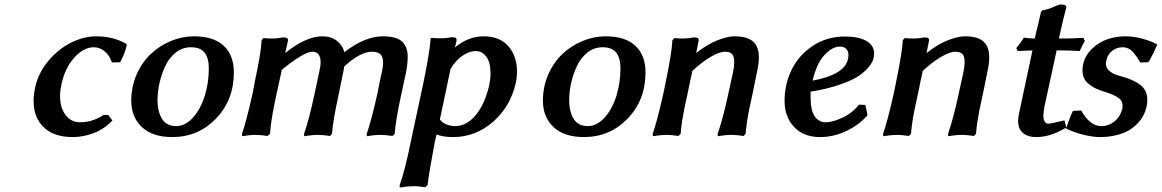

<svg xmlns="http://www.w3.org/2000/svg" viewBox="-20 -602 5185 857"><path d="M398.9 -391.1Q353 -391.1 311 -344.2Q269 -297.4 253.9 -223.1Q248 -196.3 248 -174.8Q248 -120.6 272.9 -88.4Q297.9 -56.2 336.9 -56.2Q393.1 -56.2 441.9 -88.9H462.9L481.9 -64Q445.8 -26.4 399.2 -8.3Q352.5 9.8 304.2 9.8Q221.2 9.8 175.5 -33.7Q129.9 -77.1 129.9 -151.9Q129.9 -181.6 137.2 -212.9Q151.9 -278.8 197 -331.8Q242.2 -384.8 298.6 -412.4Q355 -439.9 409.2 -439.9Q485.8 -439.9 544.9 -405.8L545.9 -401.9Q538.6 -364.7 516.1 -324.2L480 -323.2Q468.3 -356 446.5 -373.5Q424.8 -391.1 398.9 -391.1Z M846.2 -439.9Q933.6 -439.9 978.8 -397.5Q1023.9 -355 1023.9 -278.8Q1023.9 -156.2 944.6 -73.2Q865.2 9.8 749 9.8Q660.6 9.8 613.3 -34.9Q565.9 -79.6 565.9 -152.8Q565.9 -214.8 589.6 -269Q613.3 -323.2 652.3 -360.4Q691.4 -397.5 742.2 -418.7Q793 -439.9 846.2 -439.9ZM832 -391.1Q794.9 -391.1 765.1 -367.9Q735.4 -344.7 718.3 -308.3Q701.2 -272 692.1 -232.2Q683.1 -192.4 683.1 -154.8Q683.1 -105 702.9 -72Q722.7 -39.1 766.1 -39.1Q806.6 -39.1 840.8 -76.7Q875 -114.3 893.6 -173.3Q912.1 -232.4 912.1 -296.9Q912.1 -342.8 893.3 -366.9Q874.5 -391.1 832 -391.1Z M1265.1 -418.9 1252.9 -365.2Q1345.7 -439.9 1418.9 -439.9Q1457.5 -439.9 1483.4 -419.9Q1509.3 -399.9 1517.1 -369.1Q1608.9 -439.9 1688 -439.9Q1749.5 -439.9 1774.7 -416.5Q1799.8 -393.1 1799.8 -348.1Q1799.8 -315.9 1792 -277.8L1771 -180.2Q1746.6 -68.8 1741.7 -4.9L1731.9 4.9Q1698.7 0 1678.7 0Q1651.9 0 1617.7 5.9L1616.7 -3.9Q1637.2 -63 1664.1 -182.1Q1667.5 -202.1 1675.8 -241.2Q1684.1 -280.3 1686 -289.1Q1689.9 -306.6 1689.9 -321.8Q1689.9 -348.6 1677.7 -359.9Q1665.5 -371.1 1640.1 -371.1Q1585.9 -371.1 1510.7 -299.8L1516.1 -304.2Q1515.1 -292 1511.7 -278.8Q1493.7 -191.9 1491.7 -180.2Q1466.3 -65.4 1461.9 -4.9L1453.1 4.9Q1419.9 0 1399.9 0Q1373.5 0 1337.9 5.9L1336.9 -3.9Q1359.4 -67.4 1383.8 -182.1Q1387.2 -200.2 1395.3 -236.1Q1403.3 -272 1406.7 -290Q1411.1 -309.6 1411.1 -323.2Q1411.1 -371.1 1374 -371.1Q1354 -371.1 1315.2 -346.9Q1276.4 -322.8 1232.9 -286.1L1237.8 -289.1Q1233.9 -271 1225.8 -234.6Q1217.8 -198.2 1213.9 -180.2Q1189.9 -72.3 1185.1 -4.9L1174.8 4.9Q1141.6 0 1122.1 0Q1095.2 0 1061 5.9L1060.1 -3.9Q1079.1 -59.1 1106.9 -182.1Q1108.4 -189.5 1111.8 -207.3Q1115.2 -225.1 1116.7 -234.9Q1145 -364.3 1147.9 -422.9L1155.8 -432.1Q1205.1 -426.8 1242.7 -435.1Q1257.3 -435.1 1262 -431.4Q1266.6 -427.7 1265.1 -418.9Z M1990.7 -293 1943.4 -68.8 1941.4 -71.8Q1951.2 -55.7 1971.2 -47.4Q1991.2 -39.1 2011.7 -39.1Q2061.5 -39.1 2102.3 -86.7Q2143.1 -134.3 2163.6 -221.2Q2169.4 -249.5 2169.4 -274.9Q2169.4 -323.7 2150.6 -348.9Q2131.8 -374 2104.5 -374Q2073.2 -374 2042.5 -352.1Q2011.7 -330.1 1988.8 -291ZM2138.7 -439.9Q2210.9 -439.9 2249.3 -395.5Q2287.6 -351.1 2287.6 -283.2Q2287.6 -253.9 2281.7 -230Q2258.3 -126 2180.4 -58.1Q2102.5 9.8 2002.4 9.8Q1956.5 9.8 1928.7 -2Q1927.7 3.4 1925 13.9Q1922.4 24.4 1921.4 27.8Q1892.6 180.7 1888.7 224.1L1878.4 233.9Q1850.1 229 1826.7 229Q1803.7 229 1764.6 234.9L1763.7 225.1Q1789.6 151.9 1814.5 25.9L1870.6 -235.8Q1898.9 -375.5 1901.4 -423.8Q1901.4 -424.3 1902.3 -428.5Q1903.3 -432.6 1903.3 -433.1Q1955.6 -427.7 1996.6 -436Q2010.3 -436 2014.6 -432.4Q2019 -428.7 2017.6 -419.9Q2016.6 -415 2014.2 -405Q2011.7 -395 2010.7 -390.1Q2070.3 -439.9 2138.7 -439.9Z M2683.6 -439.9Q2771 -439.9 2816.2 -397.5Q2861.3 -355 2861.3 -278.8Q2861.3 -156.2 2782 -73.2Q2702.6 9.8 2586.4 9.8Q2498 9.8 2450.7 -34.9Q2403.3 -79.6 2403.3 -152.8Q2403.3 -214.8 2427 -269Q2450.7 -323.2 2489.7 -360.4Q2528.8 -397.5 2579.6 -418.7Q2630.4 -439.9 2683.6 -439.9ZM2669.4 -391.1Q2632.3 -391.1 2602.5 -367.9Q2572.8 -344.7 2555.7 -308.3Q2538.6 -272 2529.5 -232.2Q2520.5 -192.4 2520.5 -154.8Q2520.5 -105 2540.3 -72Q2560.1 -39.1 2603.5 -39.1Q2644 -39.1 2678.2 -76.7Q2712.4 -114.3 2731 -173.3Q2749.5 -232.4 2749.5 -296.9Q2749.5 -342.8 2730.7 -366.9Q2711.9 -391.1 2669.4 -391.1Z M3215.3 -371.1Q3191.4 -371.1 3150.6 -347.2Q3109.9 -323.2 3065.4 -280.8L3070.3 -284.2Q3067.9 -272.5 3059.8 -236.1Q3051.8 -199.7 3048.3 -180.2Q3037.6 -131.3 3033.4 -111.3Q3029.3 -91.3 3024.7 -61.3Q3020 -31.2 3018.1 -4.9L3008.3 4.9Q2976.6 0 2956.1 0Q2930.7 0 2894.5 5.9L2893.1 -3.9Q2911.6 -54.7 2940.4 -182.1Q2941.9 -189.9 2945.8 -207.8Q2949.7 -225.6 2951.2 -234.9Q2979 -369.1 2981.4 -422.9L2990.2 -432.1Q3038.1 -426.8 3077.1 -435.1Q3090.8 -435.1 3095.2 -431.4Q3099.6 -427.7 3098.1 -418.9L3087.4 -365.2Q3135.3 -403.3 3180.9 -421.6Q3226.6 -439.9 3258.3 -439.9Q3315.4 -439.9 3341.3 -416.7Q3367.2 -393.6 3367.2 -346.2Q3367.2 -316.4 3358.4 -278.8L3338.4 -180.2Q3327.6 -131.3 3323.5 -111.3Q3319.3 -91.3 3314.7 -61.3Q3310.1 -31.2 3308.1 -4.9L3299.3 4.9Q3266.1 0 3246.1 0Q3219.7 0 3184.1 5.9L3183.1 -3.9Q3209.5 -81.5 3230.5 -182.1L3251.5 -277.8Q3257.3 -305.2 3257.3 -324.2Q3257.3 -351.1 3247.3 -361.1Q3237.3 -371.1 3215.3 -371.1Z M3881.8 -362.8Q3881.8 -348.6 3876.5 -333.5Q3871.1 -318.4 3852.8 -297.4Q3834.5 -276.4 3805.2 -258.3Q3775.9 -240.2 3722.2 -222.2Q3668.5 -204.1 3598.1 -192.9V-167Q3598.1 -108.9 3616.7 -82.5Q3635.3 -56.2 3665 -56.2Q3696.3 -56.2 3741 -77.1Q3785.6 -98.1 3814 -134.8L3842.8 -133.8L3852.1 -87.9Q3816.9 -45.9 3759.3 -18.1Q3701.7 9.8 3641.1 9.8Q3565.9 9.8 3523.9 -35.9Q3481.9 -81.5 3481.9 -151.9Q3481.9 -226.6 3513.9 -291.5Q3545.9 -356.4 3608.4 -397.7Q3670.9 -439 3751 -439Q3813 -439 3847.4 -419.2Q3881.8 -399.4 3881.8 -362.8ZM3767.1 -356.9Q3767.1 -373.5 3757.3 -383.8Q3747.6 -394 3729 -394Q3694.8 -394 3660.2 -356.7Q3625.5 -319.3 3606.9 -242.2Q3639.6 -248 3666.7 -256.8Q3693.8 -265.6 3717.3 -279.1Q3740.7 -292.5 3753.9 -312.5Q3767.1 -332.5 3767.1 -356.9Z M4243.7 -371.1Q4219.7 -371.1 4179 -347.2Q4138.2 -323.2 4093.8 -280.8L4098.6 -284.2Q4096.2 -272.5 4088.1 -236.1Q4080.1 -199.7 4076.7 -180.2Q4065.9 -131.3 4061.8 -111.3Q4057.6 -91.3 4053 -61.3Q4048.3 -31.2 4046.4 -4.9L4036.6 4.9Q4004.9 0 3984.4 0Q3959 0 3922.9 5.9L3921.4 -3.9Q3939.9 -54.7 3968.8 -182.1Q3970.2 -189.9 3974.1 -207.8Q3978 -225.6 3979.5 -234.9Q4007.3 -369.1 4009.8 -422.9L4018.6 -432.1Q4066.4 -426.8 4105.5 -435.1Q4119.1 -435.1 4123.5 -431.4Q4127.9 -427.7 4126.5 -418.9L4115.7 -365.2Q4163.6 -403.3 4209.2 -421.6Q4254.9 -439.9 4286.6 -439.9Q4343.8 -439.9 4369.6 -416.7Q4395.5 -393.6 4395.5 -346.2Q4395.5 -316.4 4386.7 -278.8L4366.7 -180.2Q4356 -131.3 4351.8 -111.3Q4347.7 -91.3 4343 -61.3Q4338.4 -31.2 4336.4 -4.9L4327.6 4.9Q4294.4 0 4274.4 0Q4248 0 4212.4 5.9L4211.4 -3.9Q4237.8 -81.5 4258.8 -182.1L4279.8 -277.8Q4285.6 -305.2 4285.6 -324.2Q4285.6 -351.1 4275.6 -361.1Q4265.6 -371.1 4243.7 -371.1Z M4550.3 -434.1Q4574.2 -430.2 4599.1 -430.2Q4605.5 -462.9 4614.3 -495.1Q4616.7 -506.3 4620.8 -524.4Q4625 -542.5 4626.5 -548.8L4633.3 -556.2Q4657.7 -559.1 4689.5 -574.2Q4701.2 -579.1 4712.4 -582Q4728.5 -582 4734.4 -578.6Q4740.2 -575.2 4739.3 -566.9Q4738.8 -564 4737.3 -559.3Q4735.8 -554.7 4735.4 -553.2Q4726.1 -519.5 4706.5 -430.2H4736.3Q4761.2 -430.2 4815.4 -433.1L4822.3 -418.9Q4813 -404.8 4799.3 -374Q4759.8 -377 4718.3 -377H4696.3Q4657.2 -199.2 4642.1 -127Q4637.2 -98.6 4637.2 -86.9Q4637.2 -49.8 4660.2 -49.8Q4669.4 -49.8 4731.4 -64.9L4739.3 -32.2Q4698.7 -9.3 4667.7 0.2Q4636.7 9.8 4603.5 9.8Q4567.9 9.8 4546.1 -8.5Q4524.4 -26.9 4524.4 -61Q4524.4 -73.2 4527.3 -89.8L4588.4 -377Q4581.1 -376.5 4565.4 -376Q4549.8 -375.5 4538.8 -375Q4527.8 -374.5 4522.5 -374L4516.1 -387.2Q4534.7 -408.7 4550.3 -434.1Z M4769 -106.9 4806.2 -108.9Q4822.8 -77.6 4845.7 -58.3Q4868.7 -39.1 4896 -39.1Q4928.7 -39.1 4954.6 -60.1Q4980.5 -81.1 4989.3 -116.2Q4994.6 -146.5 4976.3 -161.9Q4958 -177.2 4918 -189.9Q4891.1 -197.8 4872.8 -206.3Q4854.5 -214.8 4837.4 -229Q4820.3 -243.2 4814.5 -264.9Q4808.6 -286.6 4814.9 -315.9Q4824.2 -356 4854.7 -385Q4885.3 -414.1 4923.6 -427Q4961.9 -439.9 5003.4 -439.9Q5041.5 -439.9 5079.8 -429.2Q5118.2 -418.5 5143.1 -404.8L5145 -401.9Q5130.4 -366.7 5110.4 -331.1V-332Q5109.4 -330.1 5105 -324.2L5069.3 -323.2Q5061.5 -336.9 5055.7 -345.7Q5049.8 -354.5 5039.8 -366.7Q5029.8 -378.9 5017.3 -385Q5004.9 -391.1 4991.2 -391.1Q4964.8 -391.1 4944.3 -375.2Q4923.8 -359.4 4918 -332Q4905.8 -281.7 4981 -262.2Q5036.6 -248 5068.8 -223.9Q5101.1 -199.7 5101.1 -157.2Q5101.1 -142.6 5098.1 -127.9Q5094.7 -109.9 5086.4 -92Q5078.1 -74.2 5061.5 -55.4Q5044.9 -36.6 5022.5 -22.5Q5000 -8.3 4965.3 0.7Q4930.7 9.8 4889.2 9.8Q4857.4 9.8 4813.5 -1.2Q4769.5 -12.2 4738.3 -28.8Q4755.9 -80.1 4769 -106.9Z"/></svg>

Font: Linear Smooth
Style: Bold Italic
Weight: 700
Designer: Philipp H. Poll, Flanker
Foundry: Philipp H. Poll, reworked by Flanker
Version: Version 1.061 | FøM Fix